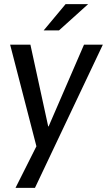

<svg xmlns="http://www.w3.org/2000/svg" viewBox="-20 -700 517 928"><path d="M477 -484H386L215 -89H213L127 -484H29L156 7L55 208H149ZM406 -680H297L191 -553H265Z"/></svg>

Font: Gamestation Display
Style: Italic
Weight: 400
Designer: Jonas Hecksher
Foundry: Jonas Hecksher, Playtypeª, e-types AS
Version: Version 1.003